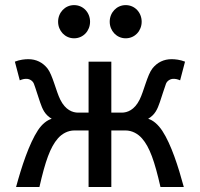

<svg xmlns="http://www.w3.org/2000/svg" viewBox="-20 -743 794 763"><path d="M422.4 -498H332V-295.4H290.5C268.6 -295.4 240.2 -305.7 219.7 -346.7C202.6 -380.9 189 -445.3 168.5 -471.2C149.4 -495.1 123.5 -507.8 92.8 -507.8C78.6 -507.8 59.1 -505.9 39.1 -498L58.6 -423.8C70.3 -428.7 76.7 -429.7 85.4 -429.7C98.1 -429.7 110.4 -421.4 114.7 -410.2C122.6 -389.6 129.9 -363.3 139.2 -336.9C148.9 -309.1 157.7 -287.6 185.5 -271C167 -265.6 147.5 -250.5 130.9 -225.6C95.7 -171.9 65.9 -81.1 43.9 0H136.7C160.2 -103 179.7 -158.2 210 -192.9C226.1 -211.4 249.5 -224.6 275.9 -224.6H332V0H422.4V-224.6H478.5C504.9 -224.6 528.3 -211.4 544.4 -192.9C574.7 -158.2 594.2 -103 617.7 0H710.4C688.5 -81.1 660.2 -169.4 625 -223.1C608.4 -248 588.9 -265.1 568.8 -271C596.7 -287.6 605.5 -309.1 615.2 -336.9C624.5 -363.3 631.8 -389.6 639.6 -410.2C644 -421.4 656.2 -429.7 668.9 -429.7C677.7 -429.7 684.1 -428.7 695.8 -423.8L715.3 -498C695.3 -505.9 675.8 -507.8 661.6 -507.8C630.9 -507.8 605 -495.1 585.9 -471.2C565.4 -445.3 551.8 -380.9 534.7 -346.7C514.2 -305.7 485.8 -295.4 463.9 -295.4H422.4ZM416 -656.7C416 -620.6 443.4 -590.8 479.5 -590.8C516.1 -590.8 543 -620.6 543 -656.7C543 -692.9 516.1 -722.7 479.5 -722.7C443.4 -722.7 416 -692.9 416 -656.7ZM210.9 -656.7C210.9 -620.6 238.3 -590.8 274.4 -590.8C311 -590.8 337.9 -620.6 337.9 -656.7C337.9 -692.9 311 -722.7 274.4 -722.7C238.3 -722.7 210.9 -692.9 210.9 -656.7Z"/></svg>

Font: Andika
Style: Regular
Weight: 400
Designer: Victor Gaultney, Annie Olsen, Julie Remington, Don Collingsworth, Eric Hays
Foundry: SIL International
Version: Version 1.000